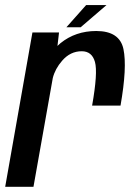

<svg xmlns="http://www.w3.org/2000/svg" viewBox="-39 -720 524 740"><path d="M316 -313Q338.5 -440 327 -481.2Q315.5 -522.5 276 -522.5Q232 -522.5 200.5 -486Q173.5 -455 164.5 -419.5L90 0H-19L86 -595H188.5L182.5 -543Q188 -548.5 194 -553.5Q252 -600.5 332 -600.5Q422 -600.5 436.8 -530.8Q451.5 -461 425.5 -313ZM217 -615 293 -700.5H371.5L272 -615Z"/></svg>

Font: Anybody Medium
Style: Italic
Weight: 500
Italic angle: -10°
Designer: Tyler Finck
Foundry: Etcetera Type Company
Version: Version 1.010; ttfautohint (v1.8.3) -l 8 -r 50 -G 200 -x 14 